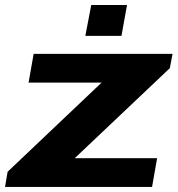

<svg xmlns="http://www.w3.org/2000/svg" viewBox="-36 -740 703 760"><path d="M301.8 -598.1 325.2 -720.2H466.8L444.8 -598.1ZM-16.1 0 -5.9 -60.1 366.2 -413.1H77.1L97.2 -526.9H647L636.2 -470.2L259.8 -113.8H585.9L565.9 0Z"/></svg>

Font: Archivo Expanded
Style: Bold Italic
Weight: 700
Width: 7
Italic angle: -10°
Designer: Hector Gatti
Foundry: Omnibus-Type
Version: Version 2.001